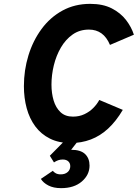

<svg xmlns="http://www.w3.org/2000/svg" viewBox="-20 -731 714 996"><path d="M347 11Q285 11 239 -12Q193 -35 163 -75.5Q133 -116 118.5 -169.5Q104 -223 104 -284Q104 -367 127.5 -443.5Q151 -520 195.5 -580.5Q240 -641 303.8 -676Q367.5 -711 448 -711Q514 -711 559.8 -687.5Q605.5 -664 633.8 -627.2Q662 -590.5 674.5 -551L550.5 -498Q533.5 -538.5 506.2 -558Q479 -577.5 441.5 -577.5Q393 -577.5 356.8 -552Q320.5 -526.5 296 -484.5Q271.5 -442.5 259.2 -392Q247 -341.5 247 -292Q247 -247.5 258.2 -209.8Q269.5 -172 294 -149Q318.5 -126 358.5 -126Q391.5 -126 418.2 -138.8Q445 -151.5 464.5 -171.5Q484 -191.5 495 -212.5L617 -161Q582.5 -102.5 541.2 -64.2Q500 -26 451.2 -7.5Q402.5 11 347 11ZM297 245Q257.5 245 231 231.2Q204.5 217.5 192 197L254 155Q259 162 269.2 167.8Q279.5 173.5 295 173.5Q317.5 173.5 331 161.5Q344.5 149.5 344.5 131Q344.5 115.5 334.2 106Q324 96.5 305 96.5Q293 96.5 282 100.2Q271 104 260 111.5L238.5 77L314.5 0H385L349 46Q398.5 46 421.5 68.2Q444.5 90.5 444.5 128Q444.5 176 404.5 210.5Q364.5 245 297 245Z"/></svg>

Font: Overpass ExtraBold
Style: Italic
Weight: 800
Italic angle: -10°
Designer: Delve Withrington, Dave Bailey, Thomas Jockin
Foundry: Delve Fonts LLC
Version: Version 4.000